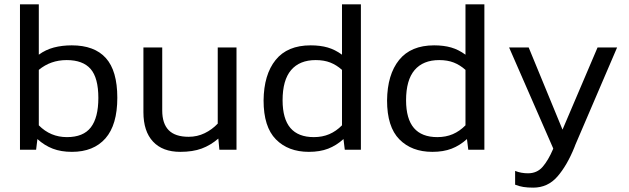

<svg xmlns="http://www.w3.org/2000/svg" viewBox="-20 -694 2914 890"><path d="M523.8 -241Q523.8 -365.9 470.7 -424.9Q417.7 -483.8 312.6 -483.8Q267.8 -483.8 229.7 -473.8Q191.5 -463.7 159.9 -440.5V-674H72.6V0H147.4L153.4 -49.4Q186.3 -19.5 224.7 -4.8Q263 9.9 313.4 9.9Q413.7 9.9 468.8 -52.6Q523.8 -115.2 523.8 -241ZM159.9 -113.1V-370.1Q214.5 -415.5 289.1 -415.5Q364 -415.5 400 -374.4Q435.9 -333.2 435.9 -239.9Q435.9 -148.7 401 -103.5Q366.2 -58.4 290.3 -58.4Q213.8 -58.4 159.9 -113.1Z M992 -51.6 996.9 0H1076.3V-473.9H989.3V-121Q963.1 -93.3 928.7 -76.6Q894.3 -59.9 854.6 -59.9Q792.1 -59.9 762 -90.5Q732 -121.1 732 -181.7V-473.9H644.8V-174Q644.8 -85.5 689.2 -37.8Q733.6 9.9 815.6 9.9Q873.6 9.9 914.9 -5.4Q956.2 -20.7 992 -51.6Z M1572.2 -49.4 1578.2 0H1652.9V-674H1565.3V-440.5Q1533.1 -464 1498.8 -473.9Q1464.4 -483.8 1420 -483.8Q1312.1 -483.8 1257.6 -416Q1203 -348.3 1201.8 -228.4Q1201.8 -105.8 1258.9 -48Q1315.9 9.9 1411.7 9.9Q1462.9 9.9 1501 -4.8Q1539.1 -19.5 1572.2 -49.4ZM1289.9 -229Q1289.9 -322.7 1329.3 -369.1Q1368.8 -415.5 1443.5 -415.5Q1482.1 -415.5 1511 -404.1Q1540 -392.7 1565.3 -370.1V-113.1Q1538.5 -85.9 1506.4 -72.1Q1474.3 -58.4 1434.8 -58.4Q1362.5 -58.4 1326.3 -100.6Q1290.1 -142.9 1289.9 -229Z M2144.6 -49.4 2150.6 0H2225.3V-674H2137.7V-440.5Q2105.5 -464 2071.2 -473.9Q2036.8 -483.8 1992.4 -483.8Q1884.5 -483.8 1830 -416Q1775.4 -348.3 1774.2 -228.4Q1774.2 -105.8 1831.3 -48Q1888.3 9.9 1984.1 9.9Q2035.3 9.9 2073.4 -4.8Q2111.5 -19.5 2144.6 -49.4ZM1862.3 -229Q1862.3 -322.7 1901.7 -369.1Q1941.2 -415.5 2015.9 -415.5Q2054.5 -415.5 2083.4 -404.1Q2112.3 -392.7 2137.7 -370.1V-113.1Q2110.9 -85.9 2078.8 -72.1Q2046.7 -58.4 2007.2 -58.4Q1934.9 -58.4 1898.7 -100.6Q1862.5 -142.9 1862.3 -229Z M2451.6 175.8Q2519.1 175.8 2563.8 124.4Q2608.6 73 2642.9 -12Q2646 -18.8 2647.1 -23.1L2840.5 -473.9H2749.9L2587.5 -93.1L2430.7 -473.9H2339.9L2544.5 -5.7Q2543.6 -4 2543 -1.3Q2521.2 49.5 2495.3 79.4Q2469.4 109.3 2427.4 109.3Q2395.2 109.3 2367.8 98.2V162.1Q2385.7 169.3 2405.7 172.6Q2425.7 175.8 2451.6 175.8Z"/></svg>

Font: Arad-VF Thin Dots1
Style: Regular
Weight: 100
Designer: Mohammad Darvishi
Version: Version 1.000;August 30, 2024;FontCreator 15.0.0.2992 64-bit